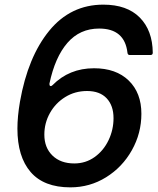

<svg xmlns="http://www.w3.org/2000/svg" viewBox="-20 -795 680 827"><path d="M55 -241Q55 -293 66 -357Q100 -550 192 -662.5Q284 -775 425 -775Q527 -775 582 -719.5Q637 -664 638 -568Q638 -558 628 -558H539Q530 -558 529 -568Q517 -672 407 -672Q324 -672 270.5 -610.5Q217 -549 193 -435V-432Q193 -426 197 -424.5Q201 -423 206 -428Q278 -501 385 -501Q480 -501 534.5 -448Q589 -395 589 -305Q589 -221 548 -148Q507 -75 437 -31.5Q367 12 283 12Q169 12 112 -54Q55 -120 55 -241ZM469 -286Q469 -340 439.5 -371.5Q410 -403 355 -403Q303 -403 261 -377Q219 -351 195 -308Q171 -265 171 -215Q171 -159 206 -125Q241 -91 300 -91Q349 -91 387.5 -118.5Q426 -146 447.5 -191Q469 -236 469 -286Z"/></svg>

Font: Open Sauce Two Medium Italic
Style: Regular
Weight: 500
Italic angle: -10°
Designer: Alfredo Marco Pradil
Foundry: Creative Sauce Fz LLC
Version: Version 1.477